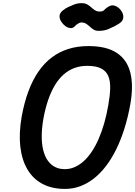

<svg xmlns="http://www.w3.org/2000/svg" viewBox="-20 -1228 878 1248"><path d="M402.5 0Q318 0 256.5 -32.5Q195 -65 158.5 -126.5Q122 -188 112 -275Q102 -362 121 -470.5Q137.5 -561.5 164.8 -634.8Q192 -708 230 -763Q268 -818 316.8 -854.8Q365.5 -891.5 424.8 -910Q484 -928.5 554 -928.5Q673.5 -928.5 740.2 -883.5Q807 -838.5 827.5 -754.5Q848 -670.5 827.5 -553Q812.5 -468 789.2 -393.8Q766 -319.5 735.8 -258Q705.5 -196.5 668.8 -148.5Q632 -100.5 589.8 -67.5Q547.5 -34.5 500.5 -17.2Q453.5 0 402.5 0ZM401.5 -128.5Q434 -128.5 464.5 -141.5Q495 -154.5 522.8 -179.2Q550.5 -204 575 -240Q599.5 -276 620 -322.5Q640.5 -369 656.8 -424.8Q673 -480.5 684 -545Q695 -606 696.2 -653.2Q697.5 -700.5 684 -733.2Q670.5 -766 637.5 -783Q604.5 -800 546.5 -800Q502.5 -800 464.5 -786.2Q426.5 -772.5 394.8 -744.8Q363 -717 337.8 -675.8Q312.5 -634.5 293.5 -579.5Q274.5 -524.5 262 -456Q251.5 -395 251.2 -344Q251 -293 260.8 -253Q270.5 -213 289.8 -185.2Q309 -157.5 337 -143Q365 -128.5 401.5 -128.5ZM620.5 -1027.5Q601.5 -1027.5 588.2 -1035.8Q575 -1044 563.8 -1054.8Q552.5 -1065.5 539.5 -1073.8Q526.5 -1082 508 -1082Q501 -1082 488.5 -1075.2Q476 -1068.5 467.5 -1058.5Q455 -1044 437.8 -1045.5Q420.5 -1047 404.5 -1058.8Q388.5 -1070.5 377.8 -1087.8Q367 -1105 367 -1122Q367 -1142.5 386.5 -1158.5Q406 -1174.5 424 -1182.5Q439 -1189.5 461.2 -1198.5Q483.5 -1207.5 511 -1207.5Q533 -1207.5 547.2 -1199.2Q561.5 -1191 573 -1180.2Q584.5 -1169.5 597.5 -1161.2Q610.5 -1153 629 -1153Q648.5 -1153 656.8 -1162.5Q665 -1172 682 -1183Q705.5 -1199 728.5 -1190Q751.5 -1181 766.5 -1160.2Q781.5 -1139.5 781.5 -1120Q781.5 -1099 768.5 -1086.2Q755.5 -1073.5 724.5 -1057.5Q708 -1049 682.8 -1038.2Q657.5 -1027.5 620.5 -1027.5Z"/></svg>

Font: Edu AU VIC WA NT Pre
Style: Bold
Weight: 700
Designer: Tina and Corey Anderson, Eben Sorkin, Mirko Velimirovic
Foundry: Google for Education
Version: Version 1.001